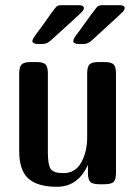

<svg xmlns="http://www.w3.org/2000/svg" viewBox="-20 -712 523 742"><path d="M54.2 -128.9V-426.8Q54.2 -453.6 63.7 -462.9Q73.2 -472.2 99.1 -472.2H121.1Q147.9 -472.2 156.5 -462.6Q165 -453.1 165 -428.2V-122.1Q165 -75.2 176 -59.1Q187 -43 225.1 -43Q271 -43 293.9 -84Q316.9 -125 316.9 -181.2V-428.2Q316.9 -454.1 325.9 -463.1Q335 -472.2 360.8 -472.2H383.8Q410.6 -472.2 419.4 -462.6Q428.2 -453.1 428.2 -428.2V-43.9Q428.2 -18.1 419.2 -9Q410.2 0 383.8 0H363.8Q336.9 0 328.4 -9.5Q319.8 -19 319.8 -43.9V-75.2Q281.7 9.8 200.2 9.8Q125 9.8 89.6 -22Q54.2 -53.7 54.2 -128.9ZM105 -554.2Q105 -556.2 106 -558.1Q106.9 -560.1 109.4 -564.5Q111.8 -568.8 115 -573.5Q118.2 -578.1 124.5 -586.7Q130.9 -595.2 137.5 -604Q144 -612.8 155.5 -628.9Q167 -645 178.2 -661.1Q194.3 -683.1 199.2 -687.5Q204.1 -691.9 216.8 -691.9H285.2Q304.2 -691.9 304.2 -680.2Q304.2 -674.3 296.1 -665.8Q288.1 -657.2 246.1 -619.1Q206.1 -582 175.8 -555.2Q161.6 -542 144 -542H127Q105 -542 105 -554.2ZM263.2 -553.2Q263.2 -563 283.2 -587.9Q349.1 -679.7 356 -686Q362.8 -691.9 375 -691.9H442.9Q461.9 -691.9 461.9 -680.2Q461.9 -674.3 453.9 -665.8Q445.8 -657.2 403.8 -619.1Q363.8 -582 334 -555.2Q319.8 -542 303.2 -542H286.1Q263.2 -542 263.2 -553.2Z"/></svg>

Font: CMU Sans Serif Demi Condensed
Style: DemiCondensed
Weight: 600
Width: 3
Version: Version 0.7.0